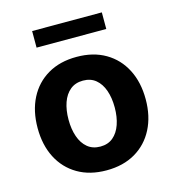

<svg xmlns="http://www.w3.org/2000/svg" viewBox="-110 -819 833 921"><g transform="rotate(-15 307.0 -359.0)"><path d="M306.6 10.5Q223.8 10.5 163.6 -24.8Q103.4 -60.1 70.9 -123.4Q38.5 -186.7 38.5 -270.7Q38.5 -355.3 70.9 -418.7Q103.4 -482.1 163.6 -517.4Q223.8 -552.7 306.6 -552.7Q389.6 -552.7 449.9 -517.4Q510.1 -482.1 542.6 -418.7Q575.2 -355.3 575.2 -270.7Q575.2 -186.7 542.6 -123.4Q510.1 -60.1 449.9 -24.8Q389.6 10.5 306.6 10.5ZM307.2 -107.4Q345.1 -107.4 370.4 -128.6Q395.7 -149.8 408.6 -187Q421.5 -224.1 421.5 -271.3Q421.5 -319.1 408.6 -356Q395.7 -392.8 370.4 -413.8Q345.1 -434.8 307.2 -434.8Q269.2 -434.8 243.6 -413.8Q218 -392.8 205.1 -356Q192.2 -319.1 192.2 -271.3Q192.2 -224.1 205.1 -187Q218 -149.8 243.6 -128.6Q269.2 -107.4 307.2 -107.4ZM479.7 -727.5V-645.1H133.6V-727.5Z"/></g></svg>

Font: GitLab Sans
Style: Regular
Weight: 400
Designer: Rasmus Andersson
Foundry: Modifications by GitLab B.V., manufactured by rsms
Version: Version 4.000;git-c8fb6b7